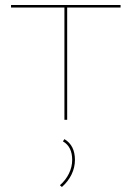

<svg xmlns="http://www.w3.org/2000/svg" viewBox="-20 -478 525 766"><path d="M461 -448H248V0H237V-448H24V-458H461ZM279 160Q279 190 265.5 218Q252 246 227 268L219 261Q242 241 255 214.5Q268 188 268 160Q268 107 231 86L237 77Q279 102 279 160Z"/></svg>

Font: Ysabeau SC Hairline
Style: Regular
Weight: 100
Designer: Christian Thalmann (Catharsis Fonts)
Version: Version 0.003